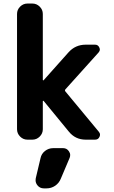

<svg xmlns="http://www.w3.org/2000/svg" viewBox="-20 -793 631 1062"><path d="M329.1 26.4Q349.6 26.4 361.3 43.9Q368.2 53.7 368.2 64.5Q368.2 72.3 365.2 80.1L316.4 195.3Q306.6 219.7 285.2 234.4Q263.7 249 237.3 249H222.7Q200.2 249 186.5 231.4Q176.8 218.8 176.8 204.1Q176.8 198.2 177.7 193.4L204.1 82Q209 57.6 229 42Q249 26.4 274.4 26.4ZM216.8 -351.6Q216.8 -349.6 218.8 -348.6Q220.7 -347.7 221.7 -349.6L358.4 -502.9Q396.5 -545.9 454.1 -545.9H505.9Q522.5 -545.9 529.3 -530.3Q532.2 -524.4 532.2 -519.5Q532.2 -510.7 525.4 -502.9L341.8 -298.8Q336.9 -293 341.8 -287.1L526.4 -64.5Q533.2 -56.6 533.2 -47.9Q533.2 -42 530.3 -36.1Q523.4 -20.5 505.9 -20.5H454.1Q396.5 -20.5 360.4 -65.4L221.7 -234.4Q220.7 -236.3 218.8 -235.4Q216.8 -234.4 216.8 -232.4V-78.1Q216.8 -54.7 199.7 -37.6Q182.6 -20.5 159.2 -20.5H131.8Q108.4 -20.5 91.3 -37.6Q74.2 -54.7 74.2 -78.1V-715.8Q74.2 -739.3 91.3 -756.3Q108.4 -773.4 131.8 -773.4H159.2Q182.6 -773.4 199.7 -756.3Q216.8 -739.3 216.8 -715.8Z"/></svg>

Font: Gen Jyuu Gothic Bold
Style: Bold
Weight: 700
Designer: [Source Han Sans]
Ryoko NISHIZUKA  (kana & ideographs); Paul D. Hunt (Latin, Greek & Cyrillic); Wenlong ZHANG  (bopomofo
Version: Version 1.002.20150607